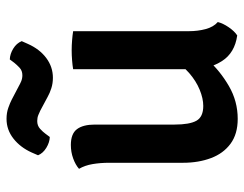

<svg xmlns="http://www.w3.org/2000/svg" viewBox="-100 -639 748 588"><g transform="rotate(-90 274.0 -345.0)"><path d="M472.5 -140.5Q472.5 -113 479 -89Q485.5 -65 500.5 -52Q496.5 -36 484.5 -18.5Q472.5 -1 459.5 7.5Q406 0 381 -39.2Q356 -78.5 356 -130V-495Q367.5 -497 383 -498.2Q398.5 -499.5 414 -499.5Q429.5 -499.5 444.8 -498.2Q460 -497 472.5 -495ZM69.5 -384.5Q69.5 -411.5 65.5 -435.2Q61.5 -459 51 -477Q63.5 -488 83 -495Q102.5 -502 124 -502Q158.5 -502 172.5 -483.2Q186.5 -464.5 186.5 -428.5V-184.5Q186.5 -138.5 198.2 -117.5Q210 -96.5 243.5 -96.5Q266.5 -96.5 293.2 -107.5Q320 -118.5 344.5 -139.8Q369 -161 384.5 -191V-82.5Q351 -45 304.5 -18Q258 9 204 9Q157.5 9 127.8 -13Q98 -35 83.8 -73Q69.5 -111 69.5 -158.5ZM229.5 -595.5Q224.5 -598 216 -601.5Q207.5 -605 197.5 -605Q183 -605 173.5 -596.2Q164 -587.5 159 -580.5L148.5 -566.5Q132 -567 115.2 -577.2Q98.5 -587.5 92.5 -602.5L101 -622Q116.5 -656.5 143.5 -677.8Q170.5 -699 204 -699Q222.5 -699 238 -693.5Q253.5 -688 263 -683L305 -661Q310 -658 318.8 -654.2Q327.5 -650.5 337.5 -650.5Q351.5 -650.5 360.5 -659Q369.5 -667.5 375.5 -675L386 -689Q402.5 -688.5 419 -678.5Q435.5 -668.5 442 -652.5L433.5 -633.5Q417.5 -597.5 390.2 -577.2Q363 -557 330 -557Q312.5 -557 297.8 -561.8Q283 -566.5 271.5 -573Z"/></g></svg>

Font: Signika Medium
Style: Regular
Weight: 500
Designer: Anna Giedry
Foundry: Anna Giedry
Version: Version 2.000